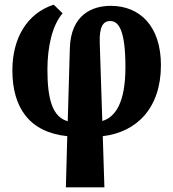

<svg xmlns="http://www.w3.org/2000/svg" viewBox="-20 -574 742 822"><path d="M262 228H427L420 9C565 -8 669 -111 669 -295C669 -462 579 -549 454 -549C375 -549 283 -511 279 -367L270 -55C204 -73 183 -151 183 -276C183 -372 203 -465 248 -517L210 -554C96 -517 33 -411 33 -273C33 -114 105 -8 268 9ZM407 -392C405 -459 421 -484 452 -484C487 -484 517 -447 517 -287C517 -136 475 -73 418 -56Z"/></svg>

Font: Noto Serif Condensed ExtraBold
Style: Regular
Weight: 800
Width: 3
Designer: Monotype Design Team
Foundry: Monotype Imaging Inc.
Version: Version 2.013